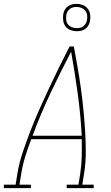

<svg xmlns="http://www.w3.org/2000/svg" viewBox="-57 -976 577 996"><path d="M-37 0V-18H24L33 -74Q42 -130 61 -186.5Q80 -243 101.5 -298.5Q123 -354 147.5 -409Q172 -464 197.5 -518.5Q223 -573 249.5 -627Q276 -681 304 -735H326Q336 -681 345.5 -627Q355 -573 362.5 -518.5Q370 -464 375.5 -409Q381 -354 384.5 -298.5Q388 -243 388 -186.5Q388 -130 379 -74L370 -18H429V0H289V-18H350L359 -74Q366 -119 367 -164Q368 -209 367 -254H105Q88 -209 74 -164Q60 -119 53 -74L44 -18H103V0ZM112 -272H367Q361 -383 346 -492Q331 -601 312 -708Q256 -601 204.5 -492Q153 -383 112 -272ZM341 -814Q324 -814 308.5 -820Q293 -826 283 -839Q273 -852 271 -868.5Q269 -885 271 -902Q273 -914 279 -925Q285 -936 295.5 -943.5Q306 -951 317.5 -953.5Q329 -956 340 -956Q357 -956 372.5 -950Q388 -944 398 -931Q408 -918 410.5 -901.5Q413 -885 410 -868Q408 -856 402 -845Q396 -834 386 -826.5Q376 -819 364 -816.5Q352 -814 341 -814ZM341 -830Q350 -830 359 -832Q368 -834 375.5 -840Q383 -846 388 -854.5Q393 -863 394 -872Q397 -885 395 -898Q393 -911 385.5 -920.5Q378 -930 366 -935Q354 -940 341 -940Q332 -940 322.5 -938Q313 -936 305.5 -930Q298 -924 293 -915.5Q288 -907 287 -898Q285 -885 286.5 -872Q288 -859 295.5 -849.5Q303 -840 315.5 -835Q328 -830 341 -830Z"/></svg>

Font: Iosevka Curly Slab Thin
Style: Italic
Weight: 100
Italic angle: -9°
Monospace: yes
Designer: Belleve Invis
Foundry: Belleve Invis
Version: Version 22.1.2; ttfautohint (v1.8.4)